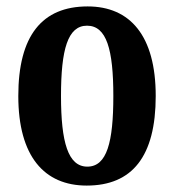

<svg xmlns="http://www.w3.org/2000/svg" viewBox="-20 -568 543 598"><path d="M250 10C392 10 465 -81 465 -269C465 -457 385 -548 253 -548C111 -548 37 -457 37 -269C37 -81 118 10 250 10ZM252 -49C192 -49 170 -125 170 -269C170 -414 191 -488 251 -488C312 -488 333 -414 333 -269C333 -125 313 -49 252 -49Z"/></svg>

Font: Noto Serif Bengali ExtraCondensed
Style: Bold
Weight: 700
Width: 2
Designer: Juan Bruce, Universal Thirst, Indian Type Foundry and the Monotype Design Team.
Foundry: Monotype Imaging Inc.
Version: Version 2.003